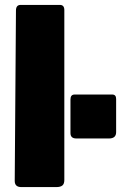

<svg xmlns="http://www.w3.org/2000/svg" viewBox="-20 -762 493 782"><path d="M242 -29Q242 -13 234 -6.5Q226 0 209 0H67Q40 0 40 -25L45 -719Q45 -742 64 -742H224Q242 -742 242 -721ZM453 -224Q453 -198 424 -198H291Q267 -198 267 -220V-357Q267 -377 284 -377H437Q453 -377 453 -359Z"/></svg>

Font: Libre Franklin Black
Style: Regular
Weight: 900
Designer: Pablo Impallari, Rodrigo Fuenzalida, Nhung Nguyen
Foundry: Impallari Type
Version: Version 3.000